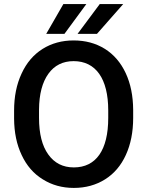

<svg xmlns="http://www.w3.org/2000/svg" viewBox="-20 -921 730 951"><path d="M364.3 -753.4H460.4L590.3 -900.9H474.1ZM209 -753.4H299.3L407.7 -900.9H293.9ZM639.6 -376.5C639.2 -445.8 627 -506.8 602.5 -559.1C578.1 -611.3 543.5 -651.4 499 -679.2C454.1 -707 402.8 -720.7 344.7 -720.7C286.6 -720.7 235.4 -706.5 190.9 -678.7C146 -650.4 111.3 -609.9 86.9 -556.6C62 -503.4 49.8 -442.4 49.8 -373V-333C50.3 -265.1 62.5 -205.1 87.4 -152.8C111.8 -100.6 146.5 -60.5 191.9 -32.7C236.8 -4.4 288.1 9.8 345.7 9.8C403.8 9.8 455.6 -4.4 500.5 -32.7C544.9 -60.5 579.6 -101.1 603.5 -153.8C627.4 -206.1 639.6 -267.1 639.6 -336.9ZM516.1 -336.9C516.1 -176.8 455.1 -91.8 345.7 -91.8C291.5 -91.8 249.5 -113.3 219.2 -155.8C188.5 -198.2 173.3 -258.8 173.3 -336.9V-377.9C173.8 -454.6 189.5 -513.7 219.7 -555.7C249.5 -597.2 291.5 -618.2 344.7 -618.2C454.1 -618.2 516.1 -531.7 516.1 -374Z"/></svg>

Font: Roboto Medium
Style: Regular
Weight: 500
Designer: Google
Version: Version 2.137; 2017